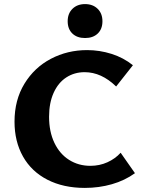

<svg xmlns="http://www.w3.org/2000/svg" viewBox="-20 -911 706 939"><path d="M51 -316Q51 -422 99.5 -501.5Q148 -581 229 -623.5Q310 -666 406 -666Q467 -666 525.5 -647.5Q584 -629 630 -592L548 -488Q476 -558 394 -558Q344 -558 304.5 -532.5Q265 -507 242.5 -457.5Q220 -408 220 -340Q220 -267 246 -212.5Q272 -158 318 -129Q364 -100 422 -100Q467 -100 505.5 -117.5Q544 -135 570 -164L640 -64Q590 -28 527 -10Q464 8 395 8Q290 8 212 -32Q134 -72 92.5 -145.5Q51 -219 51 -316ZM311 -807Q311 -845 334.5 -868Q358 -891 396 -891Q434 -891 457.5 -868Q481 -845 481 -807Q481 -769 458 -747Q435 -725 396 -725Q357 -725 334 -747Q311 -769 311 -807Z"/></svg>

Font: Ysabeau Ultrabold
Style: Regular
Weight: 800
Designer: Christian Thalmann (Catharsis Fonts)
Version: Version 0.003